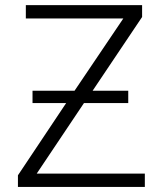

<svg xmlns="http://www.w3.org/2000/svg" viewBox="-20 -738 640 758"><path d="M108.4 -331.1V-379.9H274.4L466.8 -665H82V-717.8H541V-670.9L345.7 -379.9H486.3V-331.1H311.5L125 -52.7H551.8V0H50.8V-45.9L241.2 -331.1Z"/></svg>

Font: Gothic A1 Light
Style: Regular
Weight: 300
Version: Version 2.50